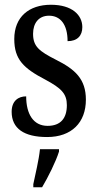

<svg xmlns="http://www.w3.org/2000/svg" viewBox="-20 -566 410 807"><path d="M178 10C281 10 341 -51 341 -147C341 -233 297 -274 215 -315C144 -351 119 -371 119 -424C119 -469 143 -500 186 -500C234 -500 264 -463 264 -393C305 -393 326 -416 326 -452C326 -502 284 -546 194 -546C102 -546 40 -495 40 -402C40 -316 79 -279 171 -231C238 -195 261 -172 261 -124C261 -69 235 -37 180 -37C120 -37 90 -87 90 -161C58 -161 29 -143 29 -96C29 -26 81 10 178 10ZM120 208V221H157C182 179 215 113 228 71V61H148C143 109 129 164 120 208Z"/></svg>

Font: Noto Serif Tamil ExtraCondensed Medium
Style: Italic
Weight: 500
Width: 2
Italic angle: -12°
Designer: Indian Type Foundry, Tom Grace, and the Monotype Design Team
Foundry: Monotype Imaging Inc.
Version: Version 2.003